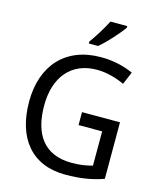

<svg xmlns="http://www.w3.org/2000/svg" viewBox="-136 -1041 957 1148"><g transform="rotate(15 342.0 -467.0)"><path d="M507 -944H403C381 -899 339 -833 312 -796V-784H369C414 -820 482 -897 507 -934ZM379 -377V-297H525V-85C492 -76 454 -68 397 -68C221 -68 150 -186 150 -357C150 -535 243 -645 401 -645C464 -645 525 -626 572 -604L605 -682C548 -708 480 -724 405 -724C185 -724 57 -580 57 -357C57 -131 170 10 378 10C472 10 542 -2 614 -27V-377Z"/></g></svg>

Font: Noto Sans Thai
Style: Regular
Weight: 400
Designer: Monotype Design Team
Foundry: Monotype Imaging Inc.
Version: Version 1.901